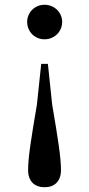

<svg xmlns="http://www.w3.org/2000/svg" viewBox="-20 -563 375 806"><path d="M167 -543C125 -543 94 -510 94 -471C94 -431 125 -398 167 -398C209 -398 241 -431 241 -471C241 -510 209 -543 167 -543ZM167 223C209 223 236 198 236 151C236 100 224 22 199 -124L181 -295H153L135 -124C110 22 98 100 98 151C98 198 125 223 167 223Z"/></svg>

Font: Noto Serif CJK JP SemiBold
Style: Regular
Weight: 600
Designer: Ryoko NISHIZUKA 西塚涼子 (kana & ideographs); Frank Grießhammer (Latin, Greek & Cyrillic); Wenlong ZHANG 张文龙 (bopomofo); San
Foundry: Adobe
Version: Version 2.001;hotconv 1.1.0;makeotfexe 2.6.0